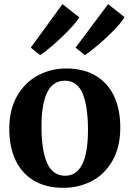

<svg xmlns="http://www.w3.org/2000/svg" viewBox="-20 -890 622 921"><path d="M298 -561.5Q380.5 -561.5 438.8 -527Q497 -492.5 527 -429Q557 -365.5 557 -279Q557 -184.5 519.5 -119Q482 -53.5 419.8 -21.2Q357.5 11 283.5 11Q201.5 11 143.2 -23.2Q85 -57.5 54.8 -121.2Q24.5 -185 24.5 -271.5Q24.5 -364.5 62.2 -430Q100 -495.5 162.2 -528.5Q224.5 -561.5 298 -561.5ZM402 -267.5Q402 -381.5 376 -442.2Q350 -503 291 -503Q179 -503 179 -282.5Q179 -169 206 -108Q233 -47 292.5 -47Q402 -47 402 -267.5ZM172 -626 127.5 -661.5 279.5 -870 360.5 -807Q345 -781.5 309.2 -744.5Q273.5 -707.5 234.8 -674Q196 -640.5 172.5 -626ZM386.5 -626 342.5 -661.5 498.5 -870 577.5 -808Q564 -784 527.8 -746.5Q491.5 -709 451.2 -674.8Q411 -640.5 387 -626Z"/></svg>

Font: Merriweather Text
Style: Bold
Weight: 700
Designer: Eben Sorkin
Foundry: Eben Sorkin
Version: Version 2.100